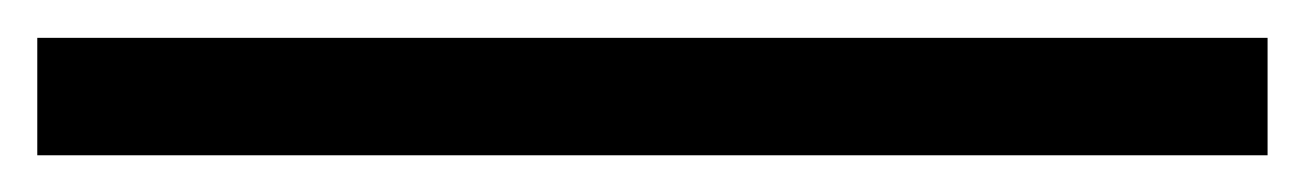

<svg xmlns="http://www.w3.org/2000/svg" viewBox="-20 23 700 103"><path d="M0 106.3V43.3H660V106.3Z"/></svg>

Font: Manrope ExtraLight
Style: Regular
Weight: 200
Designer: Mikhail Sharanda
Foundry: Mikhail Sharanda
Version: Version 4.505